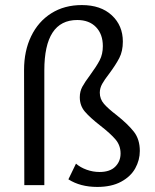

<svg xmlns="http://www.w3.org/2000/svg" viewBox="-20 -731 611 758"><path d="M250 -23 280 -85Q297 -70 322 -61Q347 -52 373 -52Q414 -52 435 -73Q456 -94 456 -125Q456 -157 436 -180.5Q416 -204 376 -235Q335 -267 315 -290.5Q295 -314 295 -347Q295 -370 305 -388.5Q315 -407 336 -435Q361 -469 373.5 -493Q386 -517 386 -549Q386 -596 359 -624Q332 -652 285 -652Q155 -652 155 -453V0H76L75 -455Q75 -530 103 -588Q131 -646 182.5 -678.5Q234 -711 303 -711Q378 -711 421.5 -670.5Q465 -630 465 -567Q465 -529 451 -502Q437 -475 411 -440Q393 -417 383.5 -400Q374 -383 374 -365Q374 -340 390.5 -321Q407 -302 441 -276Q485 -241 508.5 -211Q532 -181 532 -135Q532 -99 514 -66.5Q496 -34 458 -13.5Q420 7 364 7Q297 7 250 -23Z"/></svg>

Font: Ysabeau Infant Medium
Style: Regular
Weight: 500
Designer: Christian Thalmann (Catharsis Fonts)
Version: Version 0.003